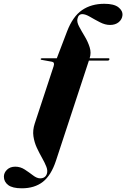

<svg xmlns="http://www.w3.org/2000/svg" viewBox="-102 -755 665 1012"><path d="M306 -655Q302.5 -638.5 315 -615Q327.5 -591.5 344.2 -563.8Q361 -536 370.5 -506.2Q380 -476.5 370.5 -448H469.5Q476 -448 474.5 -441.5Q473 -435.5 465 -435.5H366.5L193 92Q167.5 169.5 123.8 203.5Q80 237.5 13 237.5Q-36.5 237.5 -59 220.2Q-81.5 203 -81.5 176Q-81.5 155.5 -65 139.5Q-48.5 123.5 -21.5 123.5Q5.5 123.5 28.8 138.8Q52 154 72.2 169.5Q92.5 185 109.5 185Q137 185 145 161Q150.5 144.5 142.2 123.5Q134 102.5 119.8 77.5Q105.5 52.5 92.2 24Q79 -4.5 74.2 -36.5Q69.5 -68.5 81 -103.5L180.5 -405.5Q187.5 -426.5 172.5 -429.5L117.5 -439.5Q111.5 -440 112.5 -445Q114 -448 121 -448H197.5L251.5 -589.5Q281.5 -668 330.2 -701.5Q379 -735 448 -735Q498.5 -735 522 -716.8Q545.5 -698.5 543.5 -674.5Q541.5 -653 523.8 -638.2Q506 -623.5 478 -623.5Q452 -623.5 424.5 -637.8Q397 -652 372.8 -666.2Q348.5 -680.5 332 -680.5Q311 -680.5 306 -655Z"/></svg>

Font: Fraunces 144pt S000 Black
Style: Italic
Weight: 900
Italic angle: -16°
Version: Version 1.000; ttfautohint (v1.8.3)